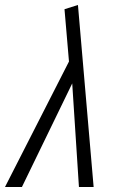

<svg xmlns="http://www.w3.org/2000/svg" viewBox="-67 -751 457 771"><path d="M250 0 223 -416 21 0H-47L210 -504L192 -714L246 -731L309 0Z"/></svg>

Font: Radio Canada Condensed Light
Style: Italic
Weight: 300
Width: 3
Italic angle: -12°
Designer: Charles Daoud, Etienne Aubert Bonn, Alexandre Saumier Demers, Jacques Le Bailly
Foundry: Radio-Canada
Version: Version 2.104; ttfautohint (v1.8.4.7-5d5b);gftools[0.9.28.de